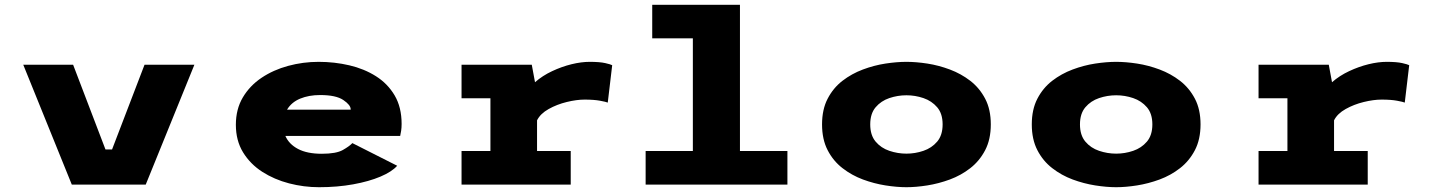

<svg xmlns="http://www.w3.org/2000/svg" viewBox="-20 -770 5986 801"><path d="M279.5 0 77 -500H285L420 -146.5H447.5L583 -500H791L588 0Z M1311 11Q1247.5 11 1186 -5Q1124.5 -21 1074.2 -53.2Q1024 -85.5 994 -134.5Q964 -183.5 964 -249.5Q964 -314.5 993 -363.5Q1022 -412.5 1071.2 -445.5Q1120.5 -478.5 1182.2 -495.2Q1244 -512 1309.5 -512Q1375.5 -512 1437.5 -497.5Q1499.5 -483 1548.5 -452Q1597.5 -421 1626.5 -371.8Q1655.5 -322.5 1655.5 -253Q1655.5 -237 1653.5 -224.2Q1651.5 -211.5 1649.5 -203H1170.5Q1185.5 -168.5 1223.5 -148.5Q1261.5 -128.5 1322.5 -128.5Q1382.5 -128.5 1410.2 -144.2Q1438 -160 1450 -173L1637 -78.5Q1615 -53.5 1567.2 -33.2Q1519.5 -13 1453.5 -1Q1387.5 11 1311 11ZM1315.5 -373.5Q1268.5 -373.5 1232.2 -358.5Q1196 -343.5 1177.5 -312.5H1443V-314Q1443 -332 1412.2 -352.8Q1381.5 -373.5 1315.5 -373.5Z M1905.5 0V-140H2026V-360H1905.5V-500H2198.5L2212 -427Q2243.5 -454.5 2283.5 -473.2Q2323.5 -492 2364.2 -502Q2405 -512 2440 -512Q2481.5 -512 2504.8 -506.8Q2528 -501.5 2534 -498L2515.5 -342Q2509 -345 2483.2 -349.8Q2457.5 -354.5 2419 -354.5Q2385.5 -354.5 2344.5 -344.5Q2303.5 -334.5 2269 -315.2Q2234.5 -296 2220.5 -268V-140H2361V0Z M2673.5 0V-140H2870.5V-610H2701V-750H3067V-140H3265V0Z M3761.5 11Q3721.5 11 3674 3.5Q3626.5 -4 3580 -21.2Q3533.5 -38.5 3494.8 -68.5Q3456 -98.5 3432.8 -143.5Q3409.5 -188.5 3409.5 -251Q3409.5 -313.5 3432.8 -358.2Q3456 -403 3494.5 -432.8Q3533 -462.5 3579.8 -480Q3626.5 -497.5 3674 -504.8Q3721.5 -512 3761.5 -512Q3801.5 -512 3848.8 -504.8Q3896 -497.5 3942.8 -480Q3989.5 -462.5 4028 -432.8Q4066.5 -403 4090 -358.2Q4113.5 -313.5 4113.5 -251Q4113.5 -188.5 4090 -143.5Q4066.5 -98.5 4028 -68.5Q3989.5 -38.5 3942.8 -21.2Q3896 -4 3848.8 3.5Q3801.5 11 3761.5 11ZM3761.5 -129Q3798 -129 3832.5 -140.8Q3867 -152.5 3889.8 -179.2Q3912.5 -206 3912.5 -251Q3912.5 -296 3889.8 -322.5Q3867 -349 3832.5 -360.8Q3798 -372.5 3761.5 -372.5Q3725 -372.5 3690.2 -360.8Q3655.5 -349 3633 -322.5Q3610.5 -296 3610.5 -251Q3610.5 -206 3633 -179.2Q3655.5 -152.5 3690.2 -140.8Q3725 -129 3761.5 -129Z M4636.5 11Q4596.5 11 4549 3.5Q4501.5 -4 4455 -21.2Q4408.5 -38.5 4369.8 -68.5Q4331 -98.5 4307.8 -143.5Q4284.5 -188.5 4284.5 -251Q4284.5 -313.5 4307.8 -358.2Q4331 -403 4369.5 -432.8Q4408 -462.5 4454.8 -480Q4501.5 -497.5 4549 -504.8Q4596.5 -512 4636.5 -512Q4676.5 -512 4723.8 -504.8Q4771 -497.5 4817.8 -480Q4864.5 -462.5 4903 -432.8Q4941.5 -403 4965 -358.2Q4988.5 -313.5 4988.5 -251Q4988.5 -188.5 4965 -143.5Q4941.5 -98.5 4903 -68.5Q4864.5 -38.5 4817.8 -21.2Q4771 -4 4723.8 3.5Q4676.5 11 4636.5 11ZM4636.5 -129Q4673 -129 4707.5 -140.8Q4742 -152.5 4764.8 -179.2Q4787.5 -206 4787.5 -251Q4787.5 -296 4764.8 -322.5Q4742 -349 4707.5 -360.8Q4673 -372.5 4636.5 -372.5Q4600 -372.5 4565.2 -360.8Q4530.5 -349 4508 -322.5Q4485.5 -296 4485.5 -251Q4485.5 -206 4508 -179.2Q4530.5 -152.5 4565.2 -140.8Q4600 -129 4636.5 -129Z M5230.5 0V-140H5351V-360H5230.5V-500H5523.5L5537 -427Q5568.5 -454.5 5608.5 -473.2Q5648.5 -492 5689.2 -502Q5730 -512 5765 -512Q5806.5 -512 5829.8 -506.8Q5853 -501.5 5859 -498L5840.5 -342Q5834 -345 5808.2 -349.8Q5782.5 -354.5 5744 -354.5Q5710.5 -354.5 5669.5 -344.5Q5628.5 -334.5 5594 -315.2Q5559.5 -296 5545.5 -268V-140H5686V0Z"/></svg>

Font: Trispace SemiExpanded ExtraBold
Style: Regular
Weight: 800
Width: 6
Designer: Tyler Finck
Foundry: Etcetera Type Company
Version: Version 1.210; ttfautohint (v1.8.3)